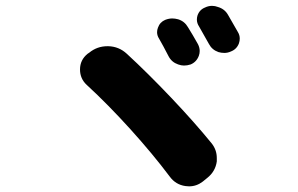

<svg xmlns="http://www.w3.org/2000/svg" viewBox="-20 -744 1040 669"><path d="M534.2 -609.4Q527.3 -620.1 527.3 -631.8Q527.3 -639.6 530.3 -647.5Q537.1 -667 555.7 -674.8Q568.4 -679.7 580.1 -679.7Q589.8 -679.7 600.6 -676.8Q623 -669.9 634.8 -649.4Q651.4 -623 669.9 -589.8Q675.8 -578.1 675.8 -566.4Q675.8 -557.6 672.9 -549.8Q665 -528.3 644.5 -519.5Q632.8 -515.6 621.1 -515.6Q611.3 -515.6 600.6 -519.5Q578.1 -527.3 567.4 -547.9Q547.9 -585.9 534.2 -609.4ZM673.8 -651.4Q666 -663.1 666 -675.8Q666 -682.6 668 -689.5Q674.8 -710 694.3 -717.8Q706.1 -723.6 718.8 -723.6Q729.5 -723.6 739.3 -719.7Q762.7 -712.9 774.4 -692.4Q791 -664.1 808.6 -632.8Q815.4 -622.1 815.4 -609.4Q815.4 -601.6 812.5 -592.8Q804.7 -572.3 784.2 -564.5Q773.4 -559.6 761.7 -559.6Q751 -559.6 741.2 -562.5Q718.8 -570.3 708 -590.8Q688.5 -626 673.8 -651.4ZM282.2 -448.2Q258.8 -469.7 258.8 -502Q258.8 -535.2 285.2 -556.6L291 -560.5Q318.4 -583 354.5 -583Q355.5 -583 357.4 -583Q394.5 -582 421.9 -556.6Q494.1 -490.2 576.2 -403.8Q658.2 -317.4 717.8 -244.1Q735.4 -221.7 735.4 -193.4Q735.4 -187.5 735.4 -181.6Q730.5 -146.5 702.1 -124L686.5 -111.3Q665 -94.7 638.7 -94.7Q632.8 -94.7 626 -95.7Q591.8 -100.6 571.3 -128.9Q512.7 -207 434.6 -293.5Q356.4 -379.9 282.2 -448.2Z"/></svg>

Font: Gen Jyuu GothicX Heavy
Style: Bold
Weight: 900
Designer: [Source Han Sans]
Ryoko NISHIZUKA  (kana & ideographs); Paul D. Hunt (Latin, Greek & Cyrillic); Wenlong ZHANG  (bopomofo
Version: Version 1.002.20150607